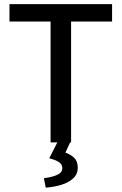

<svg xmlns="http://www.w3.org/2000/svg" viewBox="-20 -675 577 910"><path d="M219.7 0V-572.8H24.9V-655.3H511.2V-572.8H316.9V0ZM196.8 214.4 188 169.4Q226.6 165 251 153.8Q275.4 142.6 275.4 122.6Q275.4 104.5 260 93.8Q244.6 83 213.4 75.2L253.4 -3.4H314L290 48.3Q314.5 56.6 331.5 73Q348.6 89.4 348.6 120.1Q348.6 149.9 327.4 169.9Q306.2 189.9 271.5 200.7Q236.8 211.4 196.8 214.4Z"/></svg>

Font: Varta Light SemiBold
Style: Regular
Weight: 600
Version: Version 1.004